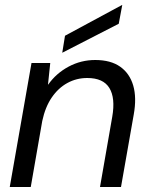

<svg xmlns="http://www.w3.org/2000/svg" viewBox="-20 -748 600 768"><path d="M19 0 106 -496H181L172 -410H173Q205 -455 254.5 -481.5Q304 -508 361 -508Q423 -508 461 -481Q499 -454 513 -405.5Q527 -357 515 -290L464 0H380L429 -281Q442 -356 417.5 -396Q393 -436 329 -436Q286 -436 249.5 -416Q213 -396 187 -358Q161 -320 149 -264L103 0ZM229 -537 240 -605 468 -728H469L455 -653Z"/></svg>

Font: DM Sans 28pt
Style: Italic
Weight: 400
Italic angle: -10°
Version: Version 4.004;gftools[0.9.30]